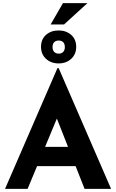

<svg xmlns="http://www.w3.org/2000/svg" viewBox="-20 -1197 736 1217"><path d="M12 0 344 -765H352L684 0H516L304 -538L409 -610L155 0ZM239 -266H460L511 -144H194ZM240 -900Q240 -948 271.7 -976Q303.4 -1004 351.8 -1004Q399 -1004 431 -976Q463 -948 463 -899.9Q463 -853 431.2 -824Q399.4 -795 352 -795Q303.5 -795 271.8 -824.1Q240 -853.2 240 -900ZM313 -898.5Q313 -879 323.5 -868Q334 -857 352.5 -857Q370 -857 380.5 -868Q391 -879 391 -898.5Q391 -919 380.5 -929.5Q370 -940 352.5 -940Q334 -940 323.5 -929.5Q313 -919 313 -898.5ZM534 -1177 386 -1042H301L379 -1177Z"/></svg>

Font: Reem Kufi Fun
Style: Regular
Weight: 400
Designer: Khaled Hosny
Version: Version 1.005